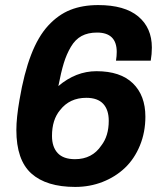

<svg xmlns="http://www.w3.org/2000/svg" viewBox="-20 -718 636 750"><path d="M273.9 12.2Q161.1 12.2 102.5 -40.3Q43.9 -92.8 43.9 -210Q43.9 -257.8 56.2 -328.1Q73.7 -431.6 101.3 -503.4Q128.9 -575.2 168.2 -617.9Q207.5 -660.6 254.9 -679.4Q302.2 -698.2 363.8 -698.2Q466.8 -698.2 520 -653.8Q573.2 -609.4 573.2 -532.2Q573.2 -506.8 568.8 -481H433.1Q436 -499.5 436 -515.1Q436 -590.8 358.9 -590.8Q323.7 -590.8 298.8 -577.4Q273.9 -564 256.8 -534.9Q239.7 -505.9 229 -470.7Q218.3 -435.5 208 -381.8Q276.4 -439.9 356.9 -439.9Q450.2 -439.9 499 -392.6Q547.9 -345.2 547.9 -262.2Q547.9 -201.2 526.4 -149.2Q504.9 -97.2 467.8 -62Q430.7 -26.9 380.6 -7.3Q330.6 12.2 273.9 12.2ZM272.9 -96.2Q340.3 -96.2 376 -149.9Q404.8 -187 404.8 -246.1Q404.8 -289.1 383.1 -312.5Q361.3 -335.9 316.9 -335.9Q252 -335.9 214.8 -288.1Q183.1 -250.5 183.1 -187Q183.1 -144 205.3 -120.1Q227.5 -96.2 272.9 -96.2Z"/></svg>

Font: Archivo
Style: Bold Italic
Weight: 700
Italic angle: -10°
Designer: Hector Gatti
Foundry: Omnibus-Type
Version: Version 2.001